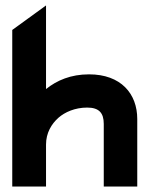

<svg xmlns="http://www.w3.org/2000/svg" viewBox="-20 -685 550 705"><path d="M25 0H149V-154C149 -197 169 -230 195 -253C218 -273 255 -290 300 -290C343 -290 361 -271 361 -230V0H484V-248C484 -341 424 -412 307 -412C240 -412 189 -390 149 -358V-665L25 -575Z"/></svg>

Font: Charger Sport
Style: UltExt
Weight: 1000
Designer: Jasper
Foundry: Cannot Into Space Fonts
Version: Version 1.1